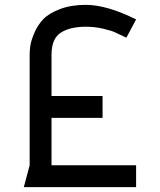

<svg xmlns="http://www.w3.org/2000/svg" viewBox="-20 -770 658 790"><path d="M78 0 102 -90V-545Q102 -563 105 -583Q108 -603 121.5 -635Q135 -667 158 -691Q181 -715 226.5 -732.5Q272 -750 333 -750Q420 -750 540 -690L500 -615Q466 -631 452 -637.5Q438 -644 404 -652Q370 -660 333 -660Q268 -660 230 -635.5Q192 -611 192 -545V-375H402V-285H192V-90H540V0Z"/></svg>

Font: Hermit
Style: Regular
Weight: 400
Designer: Pablo Caro
Version: Version 2.000;PS 002.000;hotconv 1.0.88;makeotf.lib2.5.64775